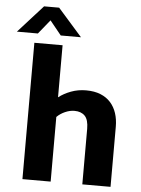

<svg xmlns="http://www.w3.org/2000/svg" viewBox="-96 -956 737 1003"><g transform="rotate(5 272.5 -454.5)"><path d="M208 0H60V-715H208V-442Q235 -463 272 -477Q309 -491 351 -491Q395 -491 427 -478Q459 -465 480 -441.5Q501 -418 511.5 -386Q522 -354 522 -315V0H374V-291Q374 -339 354.5 -359Q335 -379 300 -379Q276 -379 251 -368Q226 -357 208 -339ZM300 -765H194L134 -839L74 -765H-36L94 -909H173Z"/></g></svg>

Font: Mukta Mahee ExtraBold
Style: Regular
Weight: 800
Designer: Shuchita Grover, Noopur Datye, Girish Dalvi, Yashodeep Gholap
Foundry: Ek Type
Version: Version 2.538;PS 1.000;hotconv 16.6.51;makeotf.lib2.5.65220;